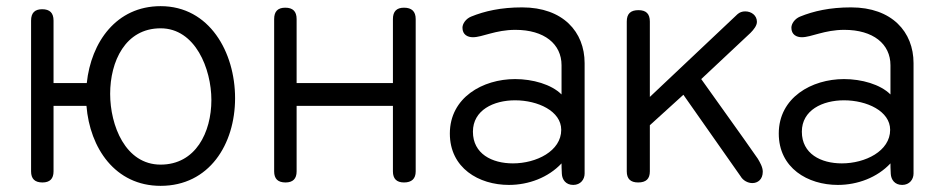

<svg xmlns="http://www.w3.org/2000/svg" viewBox="-20 -593 3056 624"><path d="M502 -501C615 -501 667 -369 667 -268C667 -163 616 -58 502 -58C387 -58 338 -186 338 -288C338 -393 387 -501 502 -501ZM502 -573C358 -573 276 -456 262 -323H154V-526C154 -551 142 -563 117 -563C93 -563 81 -551 81 -526V-36C81 -12 93 0 118 0C142 0 154 -12 154 -36V-249H261C272 -112 354 11 502 11C660 11 744 -124 744 -274C744 -423 661 -573 502 -573Z M871 -36C871 -12 883 0 908 0C932 0 944 -12 944 -36V-249H1257V-36C1257 -12 1269 0 1293 0C1318 0 1331 -12 1331 -36V-531C1331 -556 1318 -568 1293 -568C1269 -568 1257 -556 1257 -531V-323H944V-531C944 -556 932 -568 907 -568C883 -568 871 -556 871 -531Z M1517 -165C1517 -235 1584 -267 1654 -267C1728 -267 1804 -232 1804 -171C1804 -102 1723 -62 1647 -62C1579 -62 1517 -93 1517 -165ZM1511 -539C1494 -532 1483 -516 1483 -503C1483 -480 1500 -472 1517 -472C1548 -472 1590 -496 1655 -496C1749 -496 1805 -450 1805 -381V-286C1772 -319 1711 -336 1654 -336C1549 -336 1442 -276 1442 -159C1442 -47 1536 8 1634 8C1698 8 1762 -16 1805 -62C1805 -53 1805 -47 1806 -28C1807 -9 1819 8 1843 8C1867 8 1880 -10 1880 -29V-388C1880 -489 1810 -569 1677 -569C1608 -569 1555 -557 1511 -539Z M2017 -36C2017 -12 2029 0 2054 0C2080 0 2092 -12 2092 -36V-186L2201 -285L2387 -20C2395 -6 2411 2 2425 2C2443 2 2459 -10 2459 -35C2459 -50 2450 -65 2443 -77C2384 -162 2319 -251 2259 -336L2419 -486C2430 -497 2440 -510 2440 -522C2440 -543 2422 -556 2402 -556C2392 -556 2384 -553 2377 -547L2092 -278V-523C2092 -548 2080 -560 2055 -560C2029 -560 2017 -548 2017 -523Z M2586 -165C2586 -235 2653 -267 2723 -267C2797 -267 2873 -232 2873 -171C2873 -102 2792 -62 2716 -62C2648 -62 2586 -93 2586 -165ZM2580 -539C2563 -532 2552 -516 2552 -503C2552 -480 2569 -472 2586 -472C2617 -472 2659 -496 2724 -496C2818 -496 2874 -450 2874 -381V-286C2841 -319 2780 -336 2723 -336C2618 -336 2511 -276 2511 -159C2511 -47 2605 8 2703 8C2767 8 2831 -16 2874 -62C2874 -53 2874 -47 2875 -28C2876 -9 2888 8 2912 8C2936 8 2949 -10 2949 -29V-388C2949 -489 2879 -569 2746 -569C2677 -569 2624 -557 2580 -539Z"/></svg>

Font: Numismatica Pro
Style: Regular
Weight: 400
Designer: Chris Hopkins
Foundry: Edward C. D. Hopkins
Version: Version 2.19D